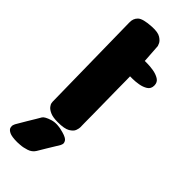

<svg xmlns="http://www.w3.org/2000/svg" viewBox="-281 -639 866 866"><g transform="rotate(45 152.5 -206.0)"><path d="M24 -546Q23 -571 39 -586.5Q55 -602 110 -605Q147 -607 164 -596Q181 -585 185.5 -573.5Q190 -562 190 -562L196 -473Q196 -473 212.5 -473Q229 -473 250.5 -469.5Q272 -466 288.5 -456Q305 -446 305 -425Q305 -404 289 -394Q273 -384 252 -380.5Q231 -377 214.5 -377Q198 -377 198 -377Q198 -377 198.5 -354.5Q199 -332 199 -296.5Q199 -261 200 -221Q201 -181 201 -144.5Q201 -108 201.5 -83.5Q202 -59 202 -55Q202 -48 197.5 -35Q193 -22 174.5 -11Q156 0 114 0Q83 0 66 -7.5Q49 -15 41.5 -24.5Q34 -34 33 -41.5Q32 -49 32 -49ZM48 193Q13 193 -2 185.5Q-17 178 -19.5 168Q-22 158 -19 150.5Q-16 143 -16 143Q-16 143 -7.5 128.5Q1 114 12.5 94.5Q24 75 34.5 58Q45 41 48 35Q55 24 86 14Q117 4 160 17Q189 25 195.5 36Q202 47 199 55Q196 63 196 63Q196 63 186 79.5Q176 96 162.5 118Q149 140 138 159Q127 177 105.5 184Q84 191 66 192Q48 193 48 193Z"/></g></svg>

Font: Nerko One
Style: Regular
Weight: 400
Designer: Nermin Kahrimanovic
Foundry: Nermin Kahrimanovic
Version: Version 1.101